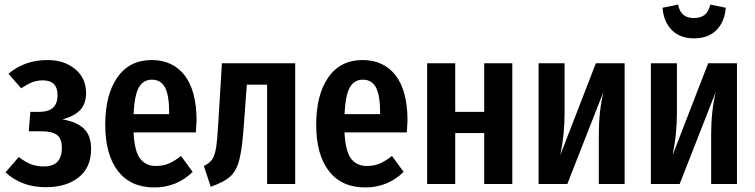

<svg xmlns="http://www.w3.org/2000/svg" viewBox="-20 -806 3306 841"><path d="M357 -398Q357 -353 332.5 -325.5Q308 -298 254 -283Q318 -272 348.5 -241.5Q379 -211 379 -154Q379 -72 324.5 -29Q270 14 180 14Q75 14 4 -51L62 -118Q93 -95 117 -86Q141 -77 172 -77Q251 -77 251 -158Q251 -199 229.5 -215Q208 -231 161 -231H106L113 -316H151Q192 -316 212 -334Q232 -352 232 -389Q232 -454 168 -454Q142 -454 120.5 -445.5Q99 -437 73 -419L17 -483Q53 -513 95 -528Q137 -543 189 -543Q261 -543 309 -503.5Q357 -464 357 -398Z M838 -226H565Q569 -144 593.5 -111.5Q618 -79 663 -79Q694 -79 719 -89.5Q744 -100 773 -123L824 -53Q754 15 656 15Q552 15 496.5 -57Q441 -129 441 -260Q441 -391 494 -467Q547 -543 644 -543Q737 -543 789 -475.5Q841 -408 841 -277Q841 -268 838 -226ZM721 -313Q721 -388 703 -422.5Q685 -457 645 -457Q608 -457 588.5 -423.5Q569 -390 565 -306H721Z M1273 -529V0H1150V-435H1061L1048 -257Q1041 -156 1028.5 -107Q1016 -58 988.5 -33Q961 -8 903 12L873 -79Q898 -91 909.5 -108Q921 -125 926.5 -159.5Q932 -194 936 -265L952 -529Z M1762 -226H1489Q1493 -144 1517.5 -111.5Q1542 -79 1587 -79Q1618 -79 1643 -89.5Q1668 -100 1697 -123L1748 -53Q1678 15 1580 15Q1476 15 1420.5 -57Q1365 -129 1365 -260Q1365 -391 1418 -467Q1471 -543 1568 -543Q1661 -543 1713 -475.5Q1765 -408 1765 -277Q1765 -268 1762 -226ZM1645 -313Q1645 -388 1627 -422.5Q1609 -457 1569 -457Q1532 -457 1512.5 -423.5Q1493 -390 1489 -306H1645Z M2101 0V-223H1974V0H1851V-529H1974V-316H2101V-529H2224V0Z M2716 0H2603V-216Q2603 -319 2623 -403L2465 0H2339V-529H2453V-312Q2453 -215 2434 -126L2590 -529H2716Z M3208 0H3095V-216Q3095 -319 3115 -403L2957 0H2831V-529H2945V-312Q2945 -215 2926 -126L3082 -529H3208ZM2882 -772 2950 -786Q2957 -754 2974 -740.5Q2991 -727 3020 -727Q3049 -727 3066.5 -741Q3084 -755 3091 -786L3159 -772Q3154 -710 3118 -674Q3082 -638 3020 -638Q2959 -638 2923 -674Q2887 -710 2882 -772Z"/></svg>

Font: Fira Sans Extra Condensed Medium
Style: Regular
Weight: 500
Width: 1
Designer: Carrois Corporate & Edenspiekermann AG
Foundry: Carrois Corporate GbR & Edenspiekermann AG
Version: Version 4.203